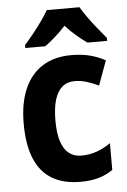

<svg xmlns="http://www.w3.org/2000/svg" viewBox="-55 -806 566 856"><g transform="rotate(-5 228.5 -378.0)"><path d="M270.5 9.8Q195.8 9.8 144.5 -20.3Q93.3 -50.3 66.9 -112.5Q40.5 -174.8 40.5 -270.5Q40.5 -362.3 68.6 -426.3Q96.7 -490.2 149.7 -523.4Q202.6 -556.6 278.3 -556.6Q326.7 -556.6 363.5 -546.6Q400.4 -536.6 430.2 -520L390.1 -410.6Q361.3 -424.3 335.2 -432.1Q309.1 -439.9 283.2 -439.9Q250 -439.9 227.5 -420.9Q205.1 -401.9 193.8 -364.5Q182.6 -327.1 182.6 -271Q182.6 -215.8 194.3 -179.2Q206.1 -142.6 228.8 -124.5Q251.5 -106.4 284.2 -106.4Q321.3 -106.4 353.5 -117.9Q385.7 -129.4 416 -150.4V-30.8Q385.7 -9.8 350.8 0Q315.9 9.8 270.5 9.8ZM333.5 -766.1Q346.2 -744.1 365 -718Q383.8 -691.9 404.5 -666.3Q425.3 -640.6 443.4 -619.1V-606H355Q333 -621.6 308.1 -642.6Q283.2 -663.6 259.8 -689.5Q235.8 -663.6 211.4 -642.1Q187 -620.6 166.5 -606H77.1V-619.1Q94.2 -638.2 115.5 -664.6Q136.7 -690.9 156.2 -718.3Q175.8 -745.6 187 -766.1Z"/></g></svg>

Font: Open Sans SemiCondensed
Style: Bold
Weight: 700
Width: 4
Designer: Monotype Design Team
Foundry: Monotype Imaging Inc.
Version: Version 3.003